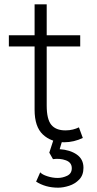

<svg xmlns="http://www.w3.org/2000/svg" viewBox="-20 -643 450 888"><path d="M277 15Q216.5 15 178.2 -21Q140 -57 140 -135V-623H196V-480H351V-428H196V-155Q196 -91.5 217.2 -65.8Q238.5 -40 282.5 -40Q301.5 -40 317.2 -44Q333 -48 345 -54L363 -5Q343.5 4.5 321.2 9.8Q299 15 277 15ZM21 -428V-480H153V-428ZM249 225Q219 225 193.5 217.8Q168 210.5 147 197L166 154Q175 164.5 199 172.2Q223 180 247 180Q269.5 180 290.8 169.8Q312 159.5 312 135Q312 108.5 284.8 98.5Q257.5 88.5 225 93L208 63L235 -20H276L256 47Q303.5 50 334.8 71.5Q366 93 366 133Q366 167 346.5 187.2Q327 207.5 299.8 216.2Q272.5 225 249 225Z"/></svg>

Font: Geologica Roman Thin
Style: Regular
Weight: 250
Designer: Sindre Bremnes, Frode Helland
Foundry: Monokrom Skriftforlag AS
Version: Version 1.010;gftools[0.9.28]